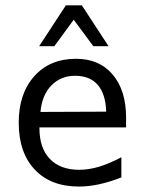

<svg xmlns="http://www.w3.org/2000/svg" viewBox="-20 -684 540 716"><path d="M450.2 -245.1V-209H127V-207Q127 -131.8 166 -91.3Q205.1 -50.8 275.4 -50.8Q311.5 -50.8 350.1 -62.5Q388.7 -74.2 432.6 -97.7V-22.5Q390.6 -5.9 351.1 2.9Q311.5 11.7 274.4 11.7Q168.9 11.7 109.4 -51.8Q49.8 -115.2 49.8 -226.6Q49.8 -335 107.9 -399.9Q166 -464.8 263.7 -464.8Q350.6 -464.8 400.4 -405.8Q450.2 -346.7 450.2 -245.1ZM376 -267.6Q374 -333 344.7 -367.2Q315.4 -401.4 259.8 -401.4Q207 -401.4 171.9 -365.7Q136.7 -330.1 130.9 -266.6ZM225.6 -664.1H285.2L384.8 -511.7H328.1L254.9 -610.4L182.6 -511.7H126Z"/></svg>

Font: BabelStone Xiangqi Colour
Style: Regular
Weight: 400
Designer: Andrew West
Foundry: BabelStone
Version: Version 11.001 November 01, 2021